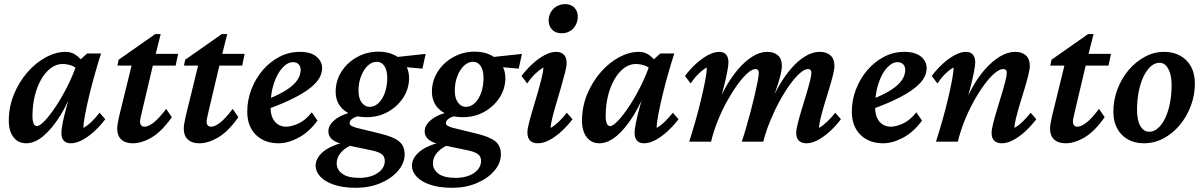

<svg xmlns="http://www.w3.org/2000/svg" viewBox="-20 -684 5815 927"><path d="M106.4 7.8Q67.4 7.8 44.9 -22Q22.5 -51.8 22.5 -99.6Q22.5 -168.9 47.4 -229Q72.3 -289.1 112.8 -335.4Q153.3 -381.8 201.7 -407.7Q250 -433.6 296.9 -433.6Q325.2 -433.6 346.2 -418.5Q367.2 -403.3 388.7 -376L359.4 -344.7Q343.8 -361.3 323.2 -368.2Q302.7 -375 281.2 -375Q252 -375 225.6 -355.5Q199.2 -335.9 179.2 -301.3Q159.2 -266.6 147.9 -221.2Q136.7 -175.8 136.7 -124Q136.7 -100.6 142.1 -87.9Q147.5 -75.2 158.2 -75.2Q171.9 -75.2 196.8 -101.6Q221.7 -127.9 251 -172.4Q280.3 -216.8 307.1 -270.5Q334 -324.2 351.6 -378.9L365.2 -393.6L400.4 -425.8H467.8Q453.1 -379.9 438 -326.7Q422.9 -273.4 410.6 -222.2Q398.4 -170.9 390.6 -129.9Q382.8 -88.9 382.8 -66.4Q403.3 -78.1 422.4 -96.7Q441.4 -115.2 460.9 -139.6L488.3 -108.4Q463.9 -76.2 435.1 -49.8Q406.2 -23.4 377 -7.8Q347.7 7.8 321.3 7.8Q299.8 7.8 288.1 -4.9Q276.4 -17.6 276.4 -42Q276.4 -57.6 281.7 -86.4Q287.1 -115.2 299.8 -162.6Q312.5 -210 334 -281.2H343.8Q312.5 -193.4 272.5 -128.4Q232.4 -63.5 189.9 -27.8Q147.5 7.8 106.4 7.8Z M809.6 -118.2Q760.7 -48.8 712.4 -20.5Q664.1 7.8 621.1 7.8Q585 7.8 565.4 -10.7Q545.9 -29.3 545.9 -62.5Q545.9 -73.2 548.3 -87.4Q550.8 -101.6 554.7 -120.1L615.2 -367.2H546.9L552.7 -395.5L729.5 -519.5H755.9L723.6 -391.6L664.1 -139.6Q660.2 -122.1 658.2 -112.8Q656.2 -103.5 656.2 -97.7Q656.2 -72.3 678.7 -72.3Q695.3 -72.3 720.7 -91.3Q746.1 -110.4 782.2 -158.2ZM669.9 -367.2 681.6 -423.8H839.8L828.1 -367.2Z M1130.9 -118.2Q1082 -48.8 1033.7 -20.5Q985.4 7.8 942.4 7.8Q906.2 7.8 886.7 -10.7Q867.2 -29.3 867.2 -62.5Q867.2 -73.2 869.6 -87.4Q872.1 -101.6 876 -120.1L936.5 -367.2H868.2L874 -395.5L1050.8 -519.5H1077.1L1044.9 -391.6L985.4 -139.6Q981.4 -122.1 979.5 -112.8Q977.5 -103.5 977.5 -97.7Q977.5 -72.3 1000 -72.3Q1016.6 -72.3 1042 -91.3Q1067.4 -110.4 1103.5 -158.2ZM991.2 -367.2 1002.9 -423.8H1161.1L1149.4 -367.2Z M1325.2 7.8Q1256.8 7.8 1215.3 -33.2Q1173.8 -74.2 1173.8 -144.5Q1173.8 -201.2 1193.8 -252.9Q1213.9 -304.7 1248.5 -345.2Q1283.2 -385.7 1329.1 -409.7Q1375 -433.6 1426.8 -433.6Q1480.5 -433.6 1507.8 -410.6Q1535.2 -387.7 1535.2 -354.5Q1535.2 -331.1 1522 -307.6Q1508.8 -284.2 1479 -260.3Q1449.2 -236.3 1398.4 -210.4Q1347.7 -184.6 1272.5 -157.2V-205.1Q1329.1 -227.5 1364.3 -250.5Q1399.4 -273.4 1415.5 -297.4Q1431.6 -321.3 1431.6 -346.7Q1431.6 -363.3 1421.9 -373.5Q1412.1 -383.8 1394.5 -383.8Q1368.2 -383.8 1343.3 -356.4Q1318.4 -329.1 1302.2 -280.8Q1286.1 -232.4 1286.1 -168.9Q1286.1 -121.1 1307.1 -96.7Q1328.1 -72.3 1362.3 -72.3Q1386.7 -72.3 1420.4 -87.4Q1454.1 -102.5 1485.4 -141.6L1512.7 -101.6Q1472.7 -46.9 1421.9 -19.5Q1371.1 7.8 1325.2 7.8Z M1699.2 222.7Q1634.8 222.7 1591.3 207.5Q1547.9 192.4 1525.9 168Q1503.9 143.6 1503.9 116.2Q1503.9 82 1535.6 52.7Q1567.4 23.4 1632.8 4.9L1678.7 15.6Q1643.6 31.2 1624.5 54.2Q1605.5 77.1 1605.5 104.5Q1605.5 134.8 1632.3 154.8Q1659.2 174.8 1715.8 174.8Q1751 174.8 1778.8 164.1Q1806.6 153.3 1822.3 134.8Q1837.9 116.2 1837.9 92.8Q1837.9 70.3 1820.8 58.6Q1803.7 46.9 1755.9 38.1L1652.3 16.6L1642.6 12.7Q1605.5 6.8 1585.4 -9.3Q1565.4 -25.4 1565.4 -49.8Q1565.4 -81.1 1599.1 -107.4Q1632.8 -133.8 1697.3 -147.5L1715.8 -124Q1696.3 -121.1 1682.1 -111.3Q1668 -101.6 1668 -89.8Q1668 -82 1675.8 -77.1Q1683.6 -72.3 1699.2 -67.4L1811.5 -40Q1877.9 -24.4 1905.8 -2.4Q1933.6 19.5 1933.6 61.5Q1933.6 103.5 1901.9 140.6Q1870.1 177.7 1816.9 200.2Q1763.7 222.7 1699.2 222.7ZM1751 -118.2Q1682.6 -118.2 1641.6 -151.4Q1600.6 -184.6 1600.6 -241.2Q1600.6 -293.9 1628.4 -337.9Q1656.2 -381.8 1703.6 -408.2Q1751 -434.6 1807.6 -434.6Q1851.6 -434.6 1884.8 -418Q1918 -401.4 1936.5 -373Q1955.1 -344.7 1955.1 -307.6Q1955.1 -255.9 1927.2 -212.9Q1899.4 -169.9 1853 -144Q1806.6 -118.2 1751 -118.2ZM1764.6 -168Q1788.1 -168 1807.6 -186.5Q1827.1 -205.1 1838.4 -236.8Q1849.6 -268.6 1849.6 -307.6Q1849.6 -344.7 1835.9 -365.2Q1822.3 -385.7 1799.8 -385.7Q1775.4 -385.7 1755.4 -366.7Q1735.4 -347.7 1723.1 -315.9Q1710.9 -284.2 1710.9 -246.1Q1710.9 -209 1726.6 -188.5Q1742.2 -168 1764.6 -168ZM2019.5 -352.5 1901.4 -363.3 1872.1 -406.2 2035.2 -423.8Z M2164.1 222.7Q2099.6 222.7 2056.2 207.5Q2012.7 192.4 1990.7 168Q1968.8 143.6 1968.8 116.2Q1968.8 82 2000.5 52.7Q2032.2 23.4 2097.7 4.9L2143.6 15.6Q2108.4 31.2 2089.4 54.2Q2070.3 77.1 2070.3 104.5Q2070.3 134.8 2097.2 154.8Q2124 174.8 2180.7 174.8Q2215.8 174.8 2243.7 164.1Q2271.5 153.3 2287.1 134.8Q2302.7 116.2 2302.7 92.8Q2302.7 70.3 2285.6 58.6Q2268.6 46.9 2220.7 38.1L2117.2 16.6L2107.4 12.7Q2070.3 6.8 2050.3 -9.3Q2030.3 -25.4 2030.3 -49.8Q2030.3 -81.1 2064 -107.4Q2097.7 -133.8 2162.1 -147.5L2180.7 -124Q2161.1 -121.1 2147 -111.3Q2132.8 -101.6 2132.8 -89.8Q2132.8 -82 2140.6 -77.1Q2148.4 -72.3 2164.1 -67.4L2276.4 -40Q2342.8 -24.4 2370.6 -2.4Q2398.4 19.5 2398.4 61.5Q2398.4 103.5 2366.7 140.6Q2335 177.7 2281.7 200.2Q2228.5 222.7 2164.1 222.7ZM2215.8 -118.2Q2147.5 -118.2 2106.4 -151.4Q2065.4 -184.6 2065.4 -241.2Q2065.4 -293.9 2093.3 -337.9Q2121.1 -381.8 2168.5 -408.2Q2215.8 -434.6 2272.5 -434.6Q2316.4 -434.6 2349.6 -418Q2382.8 -401.4 2401.4 -373Q2419.9 -344.7 2419.9 -307.6Q2419.9 -255.9 2392.1 -212.9Q2364.3 -169.9 2317.9 -144Q2271.5 -118.2 2215.8 -118.2ZM2229.5 -168Q2252.9 -168 2272.5 -186.5Q2292 -205.1 2303.2 -236.8Q2314.5 -268.6 2314.5 -307.6Q2314.5 -344.7 2300.8 -365.2Q2287.1 -385.7 2264.6 -385.7Q2240.2 -385.7 2220.2 -366.7Q2200.2 -347.7 2188 -315.9Q2175.8 -284.2 2175.8 -246.1Q2175.8 -209 2191.4 -188.5Q2207 -168 2229.5 -168ZM2484.4 -352.5 2366.2 -363.3 2336.9 -406.2 2500 -423.8Z M2577.1 7.8Q2552.7 7.8 2539.6 -4.9Q2526.4 -17.6 2526.4 -44.9Q2526.4 -60.5 2534.2 -91.3Q2542 -122.1 2553.7 -160.6Q2565.4 -199.2 2576.7 -238.3Q2587.9 -277.3 2595.7 -309.6Q2603.5 -341.8 2603.5 -358.4Q2584 -346.7 2564.5 -328.1Q2544.9 -309.6 2525.4 -281.2L2498 -317.4Q2522.5 -349.6 2551.3 -376Q2580.1 -402.3 2609.9 -418Q2639.6 -433.6 2665 -433.6Q2689.5 -433.6 2702.6 -419.9Q2715.8 -406.2 2715.8 -379.9Q2715.8 -364.3 2708 -333.5Q2700.2 -302.7 2689 -263.7Q2677.7 -224.6 2666 -185.5Q2654.3 -146.5 2646.5 -114.7Q2638.7 -83 2638.7 -66.4Q2659.2 -78.1 2678.2 -96.7Q2697.3 -115.2 2716.8 -139.6L2744.1 -108.4Q2719.7 -76.2 2690.9 -49.8Q2662.1 -23.4 2632.8 -7.8Q2603.5 7.8 2577.1 7.8ZM2692.4 -523.4Q2662.1 -523.4 2645.5 -541Q2628.9 -558.6 2628.9 -585Q2628.9 -606.4 2639.2 -624.5Q2649.4 -642.6 2667.5 -653.3Q2685.5 -664.1 2708 -664.1Q2737.3 -664.1 2753.4 -647Q2769.5 -629.9 2769.5 -604.5Q2769.5 -582 2759.8 -563.5Q2750 -544.9 2732.4 -534.2Q2714.8 -523.4 2692.4 -523.4Z M2874 7.8Q2835 7.8 2812.5 -22Q2790 -51.8 2790 -99.6Q2790 -168.9 2814.9 -229Q2839.8 -289.1 2880.4 -335.4Q2920.9 -381.8 2969.2 -407.7Q3017.6 -433.6 3064.5 -433.6Q3092.8 -433.6 3113.8 -418.5Q3134.8 -403.3 3156.2 -376L3127 -344.7Q3111.3 -361.3 3090.8 -368.2Q3070.3 -375 3048.8 -375Q3019.5 -375 2993.2 -355.5Q2966.8 -335.9 2946.8 -301.3Q2926.8 -266.6 2915.5 -221.2Q2904.3 -175.8 2904.3 -124Q2904.3 -100.6 2909.7 -87.9Q2915 -75.2 2925.8 -75.2Q2939.5 -75.2 2964.4 -101.6Q2989.3 -127.9 3018.6 -172.4Q3047.9 -216.8 3074.7 -270.5Q3101.6 -324.2 3119.1 -378.9L3132.8 -393.6L3168 -425.8H3235.4Q3220.7 -379.9 3205.6 -326.7Q3190.4 -273.4 3178.2 -222.2Q3166 -170.9 3158.2 -129.9Q3150.4 -88.9 3150.4 -66.4Q3170.9 -78.1 3189.9 -96.7Q3209 -115.2 3228.5 -139.6L3255.9 -108.4Q3231.4 -76.2 3202.6 -49.8Q3173.8 -23.4 3144.5 -7.8Q3115.2 7.8 3088.9 7.8Q3067.4 7.8 3055.7 -4.9Q3043.9 -17.6 3043.9 -42Q3043.9 -57.6 3049.3 -86.4Q3054.7 -115.2 3067.4 -162.6Q3080.1 -210 3101.6 -281.2H3111.3Q3080.1 -193.4 3040 -128.4Q3000 -63.5 2957.5 -27.8Q2915 7.8 2874 7.8Z M3874 7.8Q3849.6 7.8 3836.9 -4.9Q3824.2 -17.6 3824.2 -42Q3824.2 -57.6 3831.5 -87.4Q3838.9 -117.2 3850.1 -153.8Q3861.3 -190.4 3872.1 -226.1Q3882.8 -261.7 3890.1 -290.5Q3897.5 -319.3 3897.5 -332Q3897.5 -350.6 3880.9 -350.6Q3864.3 -350.6 3841.3 -330.1Q3818.4 -309.6 3793 -274.4Q3767.6 -239.3 3743.2 -194.3Q3718.8 -149.4 3698.2 -99.1Q3677.7 -48.8 3665 0H3561.5Q3572.3 -32.2 3583.5 -71.3Q3594.7 -110.4 3605.5 -150.9Q3616.2 -191.4 3624.5 -227.5Q3632.8 -263.7 3638.2 -291.5Q3643.6 -319.3 3643.6 -332Q3643.6 -350.6 3627 -350.6Q3611.3 -350.6 3588.4 -330.1Q3565.4 -309.6 3540 -274.4Q3514.6 -239.3 3489.7 -194.3Q3464.8 -149.4 3444.8 -99.1Q3424.8 -48.8 3413.1 0H3307.6Q3322.3 -45.9 3337.4 -98.6Q3352.5 -151.4 3364.7 -202.6Q3377 -253.9 3384.8 -295.4Q3392.6 -336.9 3392.6 -358.4Q3372.1 -346.7 3353 -328.1Q3334 -309.6 3314.5 -281.2L3287.1 -317.4Q3311.5 -349.6 3340.3 -376Q3369.1 -402.3 3398.4 -418Q3427.7 -433.6 3453.1 -433.6Q3474.6 -433.6 3485.8 -420.4Q3497.1 -407.2 3497.1 -382.8Q3497.1 -369.1 3491.2 -337.9Q3485.4 -306.6 3473.1 -258.3Q3460.9 -210 3440.4 -143.6H3431.6Q3452.1 -206.1 3481.4 -258.8Q3510.7 -311.5 3544.4 -350.6Q3578.1 -389.6 3613.8 -411.6Q3649.4 -433.6 3683.6 -433.6Q3716.8 -433.6 3735.8 -417Q3754.9 -400.4 3754.9 -366.2Q3754.9 -347.7 3747.6 -317.9Q3740.2 -288.1 3725.1 -245.6Q3710 -203.1 3685.5 -143.6H3680.7Q3706.1 -207 3735.8 -260.3Q3765.6 -313.5 3799.3 -352.5Q3833 -391.6 3868.2 -412.6Q3903.3 -433.6 3937.5 -433.6Q3970.7 -433.6 3989.7 -416.5Q4008.8 -399.4 4008.8 -365.2Q4008.8 -350.6 4001.5 -320.8Q3994.1 -291 3982.9 -254.4Q3971.7 -217.8 3960.4 -180.7Q3949.2 -143.6 3941.9 -113.3Q3934.6 -83 3934.6 -66.4Q3954.1 -78.1 3973.6 -96.7Q3993.2 -115.2 4012.7 -139.6L4040 -108.4Q4015.6 -76.2 3986.8 -49.8Q3958 -23.4 3928.7 -7.8Q3899.4 7.8 3874 7.8Z M4244.1 7.8Q4175.8 7.8 4134.3 -33.2Q4092.8 -74.2 4092.8 -144.5Q4092.8 -201.2 4112.8 -252.9Q4132.8 -304.7 4167.5 -345.2Q4202.1 -385.7 4248 -409.7Q4293.9 -433.6 4345.7 -433.6Q4399.4 -433.6 4426.8 -410.6Q4454.1 -387.7 4454.1 -354.5Q4454.1 -331.1 4440.9 -307.6Q4427.7 -284.2 4397.9 -260.3Q4368.2 -236.3 4317.4 -210.4Q4266.6 -184.6 4191.4 -157.2V-205.1Q4248 -227.5 4283.2 -250.5Q4318.4 -273.4 4334.5 -297.4Q4350.6 -321.3 4350.6 -346.7Q4350.6 -363.3 4340.8 -373.5Q4331.1 -383.8 4313.5 -383.8Q4287.1 -383.8 4262.2 -356.4Q4237.3 -329.1 4221.2 -280.8Q4205.1 -232.4 4205.1 -168.9Q4205.1 -121.1 4226.1 -96.7Q4247.1 -72.3 4281.2 -72.3Q4305.7 -72.3 4339.4 -87.4Q4373 -102.5 4404.3 -141.6L4431.6 -101.6Q4391.6 -46.9 4340.8 -19.5Q4290 7.8 4244.1 7.8Z M4817.4 7.8Q4793 7.8 4780.3 -4.9Q4767.6 -17.6 4767.6 -42Q4767.6 -57.6 4774.9 -87.4Q4782.2 -117.2 4793.5 -153.8Q4804.7 -190.4 4815.4 -226.1Q4826.2 -261.7 4833.5 -290.5Q4840.8 -319.3 4840.8 -332Q4840.8 -350.6 4823.2 -350.6Q4805.7 -350.6 4781.7 -330.1Q4757.8 -309.6 4731.9 -274.4Q4706.1 -239.3 4681.2 -194.3Q4656.2 -149.4 4636.2 -99.1Q4616.2 -48.8 4604.5 0H4499Q4513.7 -45.9 4528.8 -98.6Q4543.9 -151.4 4556.2 -202.6Q4568.4 -253.9 4576.2 -295.4Q4584 -336.9 4584 -358.4Q4563.5 -346.7 4544.4 -328.1Q4525.4 -309.6 4505.9 -281.2L4478.5 -317.4Q4502.9 -349.6 4531.7 -376Q4560.5 -402.3 4589.8 -418Q4619.1 -433.6 4644.5 -433.6Q4666 -433.6 4677.2 -420.4Q4688.5 -407.2 4688.5 -382.8Q4688.5 -369.1 4682.6 -337.9Q4676.8 -306.6 4664.6 -258.8Q4652.3 -210.9 4631.8 -143.6H4623Q4643.6 -205.1 4672.9 -258.3Q4702.1 -311.5 4736.8 -350.6Q4771.5 -389.6 4808.6 -411.6Q4845.7 -433.6 4880.9 -433.6Q4914.1 -433.6 4933.1 -416.5Q4952.1 -399.4 4952.1 -365.2Q4952.1 -350.6 4944.8 -320.8Q4937.5 -291 4926.3 -254.4Q4915 -217.8 4903.8 -180.7Q4892.6 -143.6 4885.3 -113.3Q4877.9 -83 4877.9 -66.4Q4898.4 -78.1 4917.5 -96.7Q4936.5 -115.2 4956.1 -139.6L4983.4 -108.4Q4959 -76.2 4930.2 -49.8Q4901.4 -23.4 4872.1 -7.8Q4842.8 7.8 4817.4 7.8Z M5313.5 -118.2Q5264.6 -48.8 5216.3 -20.5Q5168 7.8 5125 7.8Q5088.9 7.8 5069.3 -10.7Q5049.8 -29.3 5049.8 -62.5Q5049.8 -73.2 5052.2 -87.4Q5054.7 -101.6 5058.6 -120.1L5119.1 -367.2H5050.8L5056.6 -395.5L5233.4 -519.5H5259.8L5227.5 -391.6L5168 -139.6Q5164.1 -122.1 5162.1 -112.8Q5160.2 -103.5 5160.2 -97.7Q5160.2 -72.3 5182.6 -72.3Q5199.2 -72.3 5224.6 -91.3Q5250 -110.4 5286.1 -158.2ZM5173.8 -367.2 5185.5 -423.8H5343.8L5332 -367.2Z M5502.9 7.8Q5459 7.8 5425.8 -10.7Q5392.6 -29.3 5374 -63.5Q5355.5 -97.7 5355.5 -144.5Q5355.5 -200.2 5375 -252.4Q5394.5 -304.7 5428.7 -345.2Q5462.9 -385.7 5507.3 -409.7Q5551.8 -433.6 5600.6 -433.6Q5644.5 -433.6 5678.2 -415Q5711.9 -396.5 5730.5 -362.3Q5749 -328.1 5749 -280.3Q5749 -224.6 5729.5 -172.9Q5710 -121.1 5675.8 -80.1Q5641.6 -39.1 5597.2 -15.6Q5552.7 7.8 5502.9 7.8ZM5528.3 -47.9Q5551.8 -47.9 5571.8 -65.9Q5591.8 -84 5606.4 -115.2Q5621.1 -146.5 5628.9 -187.5Q5636.7 -228.5 5636.7 -273.4Q5636.7 -322.3 5620.6 -351.6Q5604.5 -380.9 5579.1 -380.9Q5554.7 -380.9 5534.7 -362.3Q5514.6 -343.8 5500 -312Q5485.4 -280.3 5477.5 -239.7Q5469.7 -199.2 5469.7 -154.3Q5469.7 -103.5 5485.8 -75.7Q5502 -47.9 5528.3 -47.9Z"/></svg>

Font: Crimson Pro SemiBold
Style: Italic
Weight: 600
Italic angle: -12°
Designer: Jacques Le Bailly
Foundry: Baron von Fonthausen
Version: Version 1.003